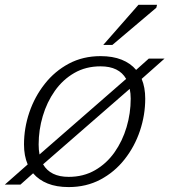

<svg xmlns="http://www.w3.org/2000/svg" viewBox="-40 -750 689 780"><path d="M368.5 -522Q418 -522 454.2 -507.5Q490.5 -493 513 -466L564.5 -512H628.5L535.5 -429.5Q550 -395 550 -349Q550 -282.5 528.5 -218.5Q507 -154.5 466.2 -102.8Q425.5 -51 368 -20.5Q310.5 10 239 10Q189.5 10 153.5 -4.5Q117.5 -19 94.5 -46L43 0H-20.5L72.5 -82Q57.5 -117 57.5 -163Q57.5 -229.5 79.2 -293.5Q101 -357.5 141.8 -409.2Q182.5 -461 239.8 -491.5Q297 -522 368.5 -522ZM117 -163Q117 -141 120.5 -122.5L472.5 -429.5Q443.5 -480.5 368.5 -480.5Q308.5 -480.5 261.8 -453.5Q215 -426.5 182.8 -380.8Q150.5 -335 133.8 -278.5Q117 -222 117 -163ZM239 -31.5Q299 -31.5 346 -58.5Q393 -85.5 425.2 -131.2Q457.5 -177 474.2 -233.5Q491 -290 491 -349Q491 -370.5 487 -389L135 -82.5Q164.5 -31.5 239 -31.5ZM379.5 -567.5 522.5 -730.5H598L595 -718.5L416.5 -567.5Z"/></svg>

Font: Newsreader 6pt Light
Style: Italic
Weight: 300
Italic angle: -17°
Designer: Hugues Gentile
Foundry: Production Type
Version: Version 1.003; ttfautohint (v1.8.3)